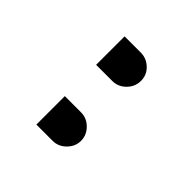

<svg xmlns="http://www.w3.org/2000/svg" viewBox="-8 -837 334 334"><g transform="rotate(-45 158.5 -670.5)"><path d="M50 -708H120V-668Q120 -654 109.5 -643.5Q99 -633 85 -633Q71 -633 60.5 -643.5Q50 -654 50 -668ZM197 -708H267V-668Q267 -654 257 -643.5Q247 -633 232.5 -633Q218 -633 207.5 -643.5Q197 -654 197 -668Z"/></g></svg>

Font: Sakbunderan
Style: Regular
Weight: 400
Version: Version 1.00